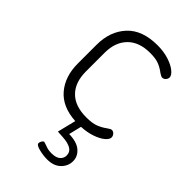

<svg xmlns="http://www.w3.org/2000/svg" viewBox="-211 -549 829 829"><g transform="rotate(45 203.0 -135.0)"><path d="M252 5 238 63Q286 64 309.5 84.5Q333 105 333 134Q333 164 310.5 186Q288 208 248 208Q224 208 198 201.5Q172 195 172 184Q172 178 176.5 170.5Q181 163 186 163Q191 165 196 166Q206 170 216.5 173Q227 176 242 176Q270 176 283 164.5Q296 153 296 136Q296 115 278.5 104.5Q261 94 229 92L196 90L217 5Q134 0 91.5 -50Q49 -100 49 -179V-293Q49 -375 96.5 -426.5Q144 -478 237 -478Q275 -478 306 -468Q337 -458 354.5 -443.5Q372 -429 372 -417Q372 -408 365.5 -400.5Q359 -393 349 -393Q344 -393 330 -402Q312 -416 292 -424Q272 -432 238 -432Q171 -432 134.5 -395Q98 -358 98 -293V-179Q98 -113 134 -76.5Q170 -40 239 -40Q275 -40 296 -48Q317 -56 336 -70Q342 -74 347 -77Q352 -80 356 -80Q365 -80 371.5 -72.5Q378 -65 378 -56Q378 -44 362 -30.5Q346 -17 317.5 -7Q289 3 252 5Z"/></g></svg>

Font: Dosis
Style: Regular
Weight: 400
Designer: Edgar Tolentino, Pablo Impallari, Igino Marini
Foundry: Edgar Tolentino, Pablo Impallari, Igino Marini
Version: Version 1.007;Glyphs 3.1.1 (3134)